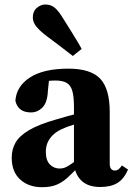

<svg xmlns="http://www.w3.org/2000/svg" viewBox="-20 -796 575 832"><path d="M333.7 -583.9 295.7 -553.4Q282.7 -563.7 268.3 -574.5Q253.9 -585.3 234.3 -600.6Q214.6 -615.8 185.3 -637.4Q155.9 -659.3 139.1 -678.9Q122.2 -698.5 122.2 -720.7Q122.2 -746.9 139.5 -761.7Q156.8 -776.5 176.6 -776.5Q201.1 -776.5 218.1 -761.8Q235 -747.2 254.8 -714.1Q276.6 -680.3 290.7 -656.8Q304.9 -633.3 315.2 -616.6Q325.5 -600 333.7 -583.9ZM30.8 -112.7Q30.8 -148.7 47.1 -177.6Q63.3 -206.6 105.3 -231.7Q147.3 -256.8 224.4 -278.6Q245.4 -285.2 273.4 -292.8Q301.3 -300.4 330.8 -307.8Q360.2 -315.2 383.8 -320.6V-278.8Q348.3 -269.7 312 -259.5Q275.6 -249.3 253.4 -238.8Q230.7 -229.8 214.1 -215.4Q197.4 -201 188 -181.8Q178.6 -162.6 178.6 -139Q178.6 -101.2 196 -83.4Q213.4 -65.7 238.7 -65.7Q248.8 -65.7 257.8 -68.5Q266.9 -71.4 278.3 -78.6Q289.6 -85.8 305.5 -97L345.7 -127.2L356.1 -112.7L314.1 -67.1Q289.8 -41.4 268.9 -23Q247.9 -4.6 223.3 5.3Q198.7 15.2 162 15.2Q104.1 15.2 67.5 -18.1Q30.8 -51.4 30.8 -112.7ZM300.5 -81.9V-332.3Q300.5 -376.9 293.5 -401.6Q286.5 -426.3 269.1 -436.7Q251.7 -447.1 219.5 -447.1Q201 -447.1 180 -444.3Q158.9 -441.5 125.8 -432.7L194.7 -471.6L187.5 -402.2Q185.5 -352.1 164.1 -330.4Q142.8 -308.8 114.1 -308.8Q58.4 -308.8 46.7 -358.9Q50.6 -421.7 109.5 -460.1Q168.3 -498.5 276.5 -498.5Q373 -498.5 414.3 -454.9Q455.5 -411.2 455.5 -310.4V-86.1Q455.5 -71.6 461.5 -64.2Q467.6 -56.9 478.1 -56.9Q486 -56.9 492.9 -61.8Q499.7 -66.7 508.4 -78.9L534.9 -61.2Q516.9 -20.2 488.5 -2.9Q460 14.3 414.6 14.3Q363.5 14.3 335.2 -11.1Q307 -36.6 300.5 -81.9Z"/></svg>

Font: Adobe Variable Font Prototype
Style: Regular
Weight: 389
Designer: Frank Grießhammer
Foundry: Adobe
Version: Version 1.004;hotconv 1.0.113;makeotfexe 2.5.65598